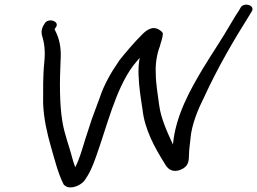

<svg xmlns="http://www.w3.org/2000/svg" viewBox="-20 -721 1121 837"><path d="M678 -524C684 -545 688 -553 690 -573C691 -580 676 -593 661 -597C633 -606 605 -576 599 -570C564 -535 530 -495 498 -455V-454C466 -408 434 -354 414 -293L380 -201C370 -171 361 -142 352 -115C338 -70 327 -29 308 8C305 -3 299 -15 296 -29C283 -80 261 -135 252 -191C239 -268 240 -367 244 -455C248 -511 240 -552 218 -593L222 -600C245 -627 191 -646 175 -619C165 -605 158 -587 163 -567C174 -531 178 -499 173 -448C167 -392 168 -326 168 -269C171 -202 185 -142 201 -85C218 -27 233 36 258 84C265 90 272 96 286 96C315 96 338 78 346 69C371 35 384 4 399 -39C447 -172 483 -330 560 -434C569 -446 580 -458 589 -469C584 -443 583 -416 584 -393C586 -342 593 -296 601 -246C610 -157 655 -77 696 -11C702 -1 719 36 765 20C804 5 803 -20 804 -49C804 -65 807 -86 810 -113V-114C815 -178 843 -244 872 -302C928 -424 1000 -548 1067 -654L1076 -669C1097 -698 1043 -713 1029 -688L1021 -674C1014 -664 1001 -644 985 -616C950 -555 905 -489 865 -423C808 -328 745 -215 734 -91C711 -141 682 -202 674 -262C668 -311 659 -354 659 -404C657 -439 663 -485 678 -522Z"/></svg>

Font: Stray Cat
Style: BdExtObl
Weight: 700
Version: Version 1.0